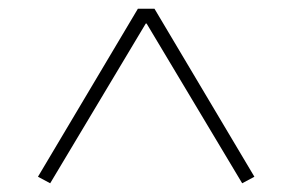

<svg xmlns="http://www.w3.org/2000/svg" viewBox="-20 -753 670 440"><path d="M314 -699 95 -333 67 -348 296 -733H334L563 -348L535 -333L316 -699Z"/></svg>

Font: IBM Plex Sans JP ExtraLight
Style: Regular
Weight: 200
Designer: Mike Abbink; Paul van der Laan; Pieter van Rosmalen; Wujin Sim; Yejin Wi; Jinhee Kim; Boomi Park; Yona Kim; Kichan Ma
Foundry: Sandoll Inc.
Version: Version 1.001